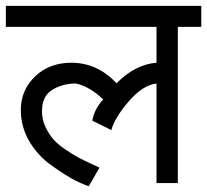

<svg xmlns="http://www.w3.org/2000/svg" viewBox="-30 -633 716 664"><path d="M115.2 -248Q115.2 -218.8 127.4 -193.8Q140.1 -167.5 155.3 -150.4Q170.9 -132.8 198.7 -114.3Q227.5 -95.2 241.7 -87.9Q254.4 -81.1 284.7 -66.9Q312.5 -53.7 314 -53.2L276.9 11.2Q246.6 0.5 215.3 -17.1Q180.2 -37.1 140.1 -66.9Q97.2 -99.1 69.3 -147.9Q42 -196.3 42 -252.9Q42 -321.3 91.3 -368.7Q140.6 -416 216.8 -416Q306.6 -416 373 -345.2Q438.5 -410.6 511.2 -416V-540H-9.8V-612.8H666V-540H585V0H511.2V-344.2Q463.9 -338.9 415 -282.2Q366.2 -225.1 355 -183.1L289.1 -215.8Q297.4 -258.3 327.1 -289.1Q277.8 -335.4 231.9 -344.2Q186 -344.2 149.9 -321.8Q115.2 -300.3 115.2 -248Z"/></svg>

Font: Miedinger*
Style: Book
Weight: 400
Version: Version 001.000